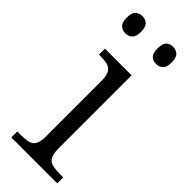

<svg xmlns="http://www.w3.org/2000/svg" viewBox="-246 -770 798 798"><g transform="rotate(45 153.5 -371.0)"><path d="M26 0V-35H44Q71 -35 89 -39Q107 -43 116 -58Q125 -73 125 -104V-431Q125 -463 115.5 -478Q106 -493 89 -497Q72 -501 48 -501H40V-536H197V-107Q197 -75 205.5 -59.5Q214 -44 232.5 -39.5Q251 -35 278 -35H296V0ZM235 -641Q217 -641 205.5 -652Q194 -663 194 -691Q194 -720 205.5 -731Q217 -742 235 -742Q253 -742 265 -731Q277 -720 277 -691Q277 -663 265 -652Q253 -641 235 -641ZM55 -641Q37 -641 25 -652Q13 -663 13 -691Q13 -720 25 -731Q37 -742 55 -742Q73 -742 85 -731Q97 -720 97 -691Q97 -663 85 -652Q73 -641 55 -641Z"/></g></svg>

Font: Noto Serif Tibetan Light
Style: Regular
Weight: 300
Version: Version 2.103